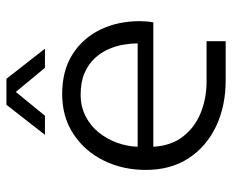

<svg xmlns="http://www.w3.org/2000/svg" viewBox="-84 -656 740 613"><g transform="rotate(-90 286.5 -350.0)"><path d="M336 0Q254 0 189.5 -30.5Q125 -61 87.5 -118Q50 -175 50 -255Q50 -329 80 -389.5Q110 -450 164.5 -486Q219 -522 292 -522Q367 -522 419 -489Q471 -456 498 -400Q525 -344 525 -274Q525 -264 524 -252Q523 -240 521 -231H124Q127 -175 156 -137Q185 -99 231.5 -80Q278 -61 332 -61H461V0ZM124 -281H454Q454 -301 450 -325.5Q446 -350 435.5 -374Q425 -398 406.5 -418Q388 -438 359.5 -450.5Q331 -463 290 -463Q252 -463 221 -447Q190 -431 169 -404.5Q148 -378 136.5 -346Q125 -314 124 -281ZM162 -577 258 -700H341L437 -577H376L299 -670L223 -577Z"/></g></svg>

Font: MuseoModerno Thin Light
Style: Regular
Weight: 300
Version: Version 1.003